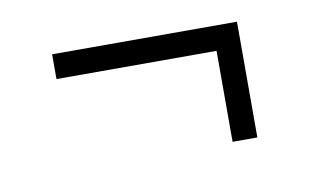

<svg xmlns="http://www.w3.org/2000/svg" viewBox="-36 -522 467 290"><g transform="rotate(-10 198.0 -377.0)"><path d="M301.5 -288.5V-428H56V-466H339.5V-288.5Z"/></g></svg>

Font: Big Shoulders Stencil Display Light
Style: Regular
Weight: 300
Designer: Patric King
Foundry: XO Type Co
Version: Version 1.000